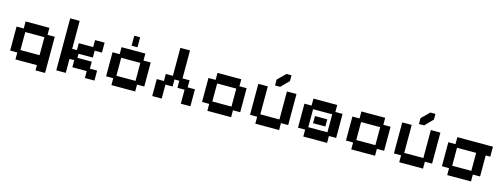

<svg xmlns="http://www.w3.org/2000/svg" viewBox="-18 -1447 6006 2308"><g transform="rotate(15 2984.5 -293.5)"><path d="M417 76V11H150V-75H61V-374H150V-461H446V-374H536V76ZM179 -113H417V-337H179Z M658 11V-636H776V-288H835V-374H1014V-461H1133V-337H1043V-251H865V-200H1043V-113H1133V11H1014V-75H835V-163H776V11Z M1344 11V-75H1255V-374H1344V-461H1640V-374H1730V-75H1640V11ZM1373 -113H1611V-337H1373ZM1456 -509V-634H1529V-509Z M1852 11V-200H1941V-288H2029V-636H2149V-288H2237V-200H2327V11H2208V-163H2119V-251H2059V-163H1970V11Z M2538 11V-75H2449V-374H2538V-461H2834V-374H2924V-75H2834V11ZM2567 -113H2805V-337H2567Z M3135 11V-75H3046V-461H3164V-113H3402V-461H3521V-75H3431V11ZM3245 -494V-567L3342 -663H3405V-592L3309 -494Z M3732 11V-75H3643V-374H3732V-461H4028V-374H4118V-75H4028V11ZM3761 -113H3999V-337H3761ZM3804 -174V-263H3957V-174Z M4329 11V-75H4240V-374H4329V-461H4625V-374H4715V-75H4625V11ZM4358 -113H4596V-337H4358Z M4926 11V-75H4837V-461H4955V-113H5193V-461H5312V-75H5222V11ZM5036 -494V-567L5133 -663H5196V-592L5100 -494Z M5523 11V-75H5434V-374H5523V-461H5966V-337H5909V-75H5819V11ZM5552 -113H5790V-337H5552Z"/></g></svg>

Font: Pixelify Sans SemiBold
Style: Regular
Weight: 600
Designer: Stefie Justprince
Foundry: Typecalism Foundryline
Version: Version 1.000